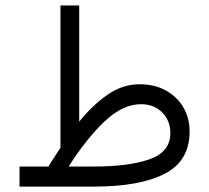

<svg xmlns="http://www.w3.org/2000/svg" viewBox="-20 -690 773 710"><path d="M159.2 -74.2Q168.9 -91.3 181.2 -109.1Q193.4 -127 203.6 -143.6V-669.9H272.9V-240.2Q322.3 -301.3 377.7 -339.8Q433.1 -378.4 496.6 -378.4Q551.3 -378.4 592.8 -355.7Q634.3 -333 657.7 -293.5Q681.2 -253.9 681.2 -203.1Q680.7 -94.2 588.4 -47.1Q496.1 0 328.1 0H52.2V-74.2ZM501.5 -304.7Q433.6 -304.7 366.2 -240.5Q298.8 -176.3 233.9 -74.2H326.2Q457.5 -74.2 533.7 -101.3Q609.9 -128.4 609.9 -197.8Q609.9 -244.1 579.6 -274.4Q549.3 -304.7 501.5 -304.7Z"/></svg>

Font: Vazirmatn RD Light
Style: Regular
Weight: 300
Designer: Saber Rastikerdar
Foundry: Saber Rastikerdar
Version: Version 32.102